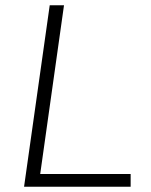

<svg xmlns="http://www.w3.org/2000/svg" viewBox="-20 -706 572 726"><path d="M222 -686 132 -48H474V0H71L168 -686Z"/></svg>

Font: Chivo Thin Italic
Style: Regular
Weight: 100
Italic angle: -8.05°
Designer: Hector Gatti
Foundry: Omnibus-Type
Version: Version 1.007